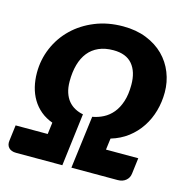

<svg xmlns="http://www.w3.org/2000/svg" viewBox="-108 -839 919 942"><g transform="rotate(15 352.0 -368.0)"><path d="M478 -129.5H642L632 -49Q629.5 -27 613.2 -13.5Q597 0 572 0H337L371 -267.5Q400 -272.5 426.2 -286Q452.5 -299.5 472.5 -323.5Q492.5 -347.5 504.2 -383.2Q516 -419 516 -468.5Q516 -535 484.2 -572.5Q452.5 -610 388 -610Q345.5 -610 313.8 -596Q282 -582 261 -555.8Q240 -529.5 229.5 -492Q219 -454.5 219 -407.5Q219 -375 227 -350.5Q235 -326 249.2 -309Q263.5 -292 282.8 -281.8Q302 -271.5 324 -267.5L291 0H56Q31 0 18.5 -13.5Q6 -27 9 -49L19 -129.5H182L189.5 -189Q155 -201.5 129.2 -223Q103.5 -244.5 86.5 -273Q69.5 -301.5 61.2 -335.5Q53 -369.5 53 -407Q53 -473.5 78.5 -533.2Q104 -593 150.5 -638Q197 -683 261.5 -709.2Q326 -735.5 404 -735.5Q470.5 -735.5 522.8 -714.5Q575 -693.5 610.8 -657.8Q646.5 -622 665.2 -574.8Q684 -527.5 684 -475Q684 -426 671.2 -380.5Q658.5 -335 633.2 -296.8Q608 -258.5 571 -230.2Q534 -202 485.5 -187.5Z"/></g></svg>

Font: Lato ExtraBold
Style: Italic
Weight: 800
Italic angle: -7°
Designer: Lukasz Dziedzic with Adam Twardoch and Botio Nikoltchev
Foundry: tyPoland Lukasz Dziedzic
Version: Version 2.015; 2015-08-06; http://www.latofonts.com/